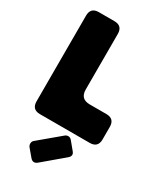

<svg xmlns="http://www.w3.org/2000/svg" viewBox="-235 -788 971 1141"><g transform="rotate(30 250.5 -217.5)"><path d="M34 -644Q34 -700 90 -700H196Q252 -700 252 -644V-263Q252 -198 317 -198H431Q487 -198 487 -142V-56Q487 0 431 0H90Q34 0 34 -56ZM134 201Q126 190 127 177Q128 164 138 156L280 37Q291 28 303.5 29Q316 30 325 41L368 93Q388 116 364 137L223 256Q198 276 177 252Z"/></g></svg>

Font: LT Crewmate
Style: Regular
Weight: 400
Designer: Daniel Lyons
Foundry: LyonsType
Version: Version 1.001;FEAKit 1.0